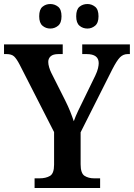

<svg xmlns="http://www.w3.org/2000/svg" viewBox="-21 -935 666 955"><path d="M151 0V-48H176Q207 -48 227.5 -60Q248 -72 248 -116V-278L77 -613Q62 -642 49.5 -654Q37 -666 11 -666H-1V-714H291V-666H270Q243 -666 231 -655Q219 -644 219 -627Q219 -615 223.5 -600Q228 -585 234 -573L303 -436Q318 -406 328 -381Q338 -356 346 -332Q354 -355 368 -384.5Q382 -414 398 -446L453 -559Q463 -580 466.5 -595.5Q470 -611 470 -621Q470 -666 410 -666H388V-714H625V-666H614Q592 -666 576 -650Q560 -634 537 -589L380 -277V-118Q380 -73 399.5 -60.5Q419 -48 447 -48H477V0ZM414 -793Q391 -793 374.5 -807Q358 -821 358 -854Q358 -888 374.5 -901.5Q391 -915 414 -915Q435 -915 452 -901.5Q469 -888 469 -854Q469 -821 452 -807Q435 -793 414 -793ZM229 -793Q207 -793 190.5 -807Q174 -821 174 -854Q174 -888 190.5 -901.5Q207 -915 229 -915Q251 -915 268 -901.5Q285 -888 285 -854Q285 -821 268 -807Q251 -793 229 -793Z"/></svg>

Font: Noto Serif Lao SemiCondensed SemiBold
Style: Regular
Weight: 600
Width: 4
Designer: Monotype Design Team
Foundry: Monotype Imaging Inc.
Version: Version 2.003; ttfautohint (v1.8.4.7-5d5b)